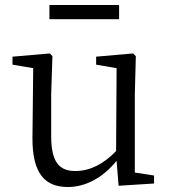

<svg xmlns="http://www.w3.org/2000/svg" viewBox="-20 -735 679 769"><path d="M457 -715H178V-658H457ZM520 -44V-358L524 -510L513 -521L365 -508V-476L447 -462L445 -130C394 -77 339 -50 282 -50C217 -50 185 -86 185 -190V-358L190 -510L180 -521L30 -508V-476L113 -462L110 -184C109 -37 162 14 252 14C322 14 391 -22 447 -91L455 9L597 0V-32Z"/></svg>

Font: Noto Serif CJK JP
Style: Regular
Weight: 400
Designer: Ryoko NISHIZUKA 西塚涼子 (kana & ideographs); Frank Grießhammer (Latin, Greek & Cyrillic); Wenlong ZHANG 张文龙 (bopomofo); San
Foundry: Adobe Systems Incorporated
Version: Version 1.000;PS 1;hotconv 16.6.53;makeotf.lib2.5.65590